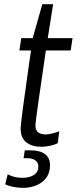

<svg xmlns="http://www.w3.org/2000/svg" viewBox="-20 -694 384 921"><path d="M235 -674 209 -511H328L319 -452H200Q150 -114 150 -94Q150 -68 164 -58.5Q178 -49 200 -49Q211 -49 231 -54Q251 -59 264 -64L257 -7Q241 1 219.5 5.5Q198 10 178 10Q133 10 106 -11.5Q79 -33 79 -77Q79 -107 121 -399Q127 -435 129 -452H73L82 -511H137L183 -674ZM86 159Q122 159 143 145Q164 131 164 104Q164 86 149.5 75.5Q135 65 115 65H93L99 27H123Q220 27 220 99Q220 136 200.5 160.5Q181 185 152 196Q123 207 94 207Q39 207 5 190L17 142Q48 159 86 159Z"/></svg>

Font: Chivo Light Italic
Style: Regular
Weight: 300
Italic angle: -8.05°
Designer: Hector Gatti
Foundry: Omnibus-Type
Version: Version 1.007